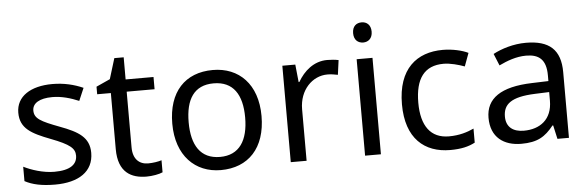

<svg xmlns="http://www.w3.org/2000/svg" viewBox="-48 -895 3253 1063"><g transform="rotate(-5 1578.5 -363.5)"><path d="M434 -148C434 -234 375 -269 273 -307C170 -346 135 -364 135 -409C135 -449 174 -474 246 -474C298 -474 348 -459 393 -440L423 -510C373 -532 317 -546 252 -546C132 -546 51 -495 51 -404C51 -316 113 -284 217 -244C322 -204 349 -180 349 -140C349 -92 311 -61 222 -61C159 -61 94 -83 52 -104V-24C93 -2 145 10 220 10C351 10 434 -44 434 -148Z M743 -62C694 -62 659 -93 659 -158V-468H814V-536H659V-659H607L572 -545L495 -510V-468H571V-156C571 -26 644 10 728 10C760 10 799 3 818 -6V-73C801 -67 769 -62 743 -62Z M1391 -269C1391 -446 1289 -546 1144 -546C990 -546 895 -446 895 -269C895 -91 999 10 1141 10C1294 10 1391 -91 1391 -269ZM986 -269C986 -396 1033 -472 1142 -472C1251 -472 1300 -396 1300 -269C1300 -142 1251 -63 1143 -63C1034 -63 986 -142 986 -269Z M1780 -546C1705 -546 1650 -497 1616 -438H1612L1602 -536H1530V0H1618V-286C1618 -394 1691 -466 1774 -466C1792 -466 1815 -463 1832 -459L1843 -540C1825 -544 1800 -546 1780 -546Z M1988 -737C1959 -737 1936 -720 1936 -681C1936 -643 1959 -625 1988 -625C2015 -625 2039 -643 2039 -681C2039 -720 2015 -737 1988 -737ZM2031 -536H1943V0H2031Z M2416 10C2477 10 2518 0 2554 -19V-97C2517 -80 2473 -66 2415 -66C2314 -66 2262 -137 2262 -266C2262 -400 2313 -469 2420 -469C2457 -469 2504 -456 2536 -444L2563 -517C2531 -533 2476 -546 2422 -546C2278 -546 2171 -463 2171 -265C2171 -75 2273 10 2416 10Z M2884 -545C2814 -545 2748 -524 2701 -499L2728 -433C2772 -454 2823 -474 2879 -474C2949 -474 2990 -444 2990 -355V-323L2899 -320C2724 -315 2642 -256 2642 -149C2642 -40 2714 10 2811 10C2901 10 2944 -17 2991 -76H2995L3012 0H3076V-365C3076 -490 3014 -545 2884 -545ZM2910 -259 2989 -262V-214C2989 -110 2921 -61 2831 -61C2773 -61 2733 -88 2733 -148C2733 -216 2776 -254 2910 -259Z"/></g></svg>

Font: Noto Sans Tifinagh Agraw Imazighen
Style: Regular
Weight: 400
Designer: JamraPatel
Foundry: JamraPatel LLC
Version: Version 2.006